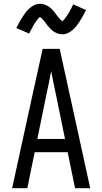

<svg xmlns="http://www.w3.org/2000/svg" viewBox="-20 -993 540 1013"><path d="M44 0 151 -490 205 -735H295L456 0H376L337 -190H163L124 0ZM177 -260H323L276 -490Q269 -522 262.5 -554Q256 -586 250 -618Q244 -586 237.5 -554Q231 -522 224 -490ZM308 -812Q303 -812 298 -813Q293 -814 288.5 -815Q284 -816 279.5 -818Q275 -820 270.5 -822.5Q266 -825 262 -827.5Q258 -830 254.5 -833Q251 -836 247.5 -840Q244 -844 240.5 -847.5Q237 -851 234 -854.5Q231 -858 228 -862Q225 -866 222.5 -869.5Q220 -873 216.5 -877.5Q213 -882 209.5 -886Q206 -890 203 -893.5Q200 -897 195.5 -900Q191 -903 191 -905H193L190 -903Q187 -901 184.5 -898Q182 -895 179.5 -892.5Q177 -890 176 -888.5Q175 -887 173.5 -885Q172 -883 170.5 -880.5Q169 -878 167.5 -876Q166 -874 164 -871Q162 -868 160.5 -865.5Q159 -863 157 -860Q155 -857 153.5 -853.5Q152 -850 150 -846.5Q148 -843 146 -839.5Q144 -836 142 -832Q140 -828 138 -824Q136 -820 134 -816L66 -845Q75 -863 83.5 -878Q92 -893 100 -905.5Q108 -918 116 -928.5Q124 -939 136 -949.5Q148 -960 162 -966.5Q176 -973 192 -973Q197 -973 202 -972Q207 -971 211.5 -970Q216 -969 220.5 -967Q225 -965 229.5 -962.5Q234 -960 238 -957.5Q242 -955 245.5 -952Q249 -949 252.5 -945.5Q256 -942 259.5 -938Q263 -934 266 -930.5Q269 -927 272 -923Q275 -919 277.5 -915.5Q280 -912 283.5 -907.5Q287 -903 290.5 -899Q294 -895 297 -891.5Q300 -888 304.5 -885Q309 -882 309 -880H307L310 -882Q313 -884 315.5 -887Q318 -890 320.5 -892.5Q323 -895 324 -897Q325 -899 326.5 -901Q328 -903 329.5 -905Q331 -907 332.5 -909.5Q334 -912 336 -914.5Q338 -917 339.5 -919.5Q341 -922 343 -925Q345 -928 346.5 -931.5Q348 -935 350 -938.5Q352 -942 354 -945.5Q356 -949 358 -953Q360 -957 362 -961Q364 -965 366 -970L434 -940Q425 -922 416.5 -907Q408 -892 400 -879.5Q392 -867 384 -856.5Q376 -846 364 -835.5Q352 -825 338 -818.5Q324 -812 308 -812Z"/></svg>

Font: Iosevka MaddieWtf
Style: Regular
Weight: 400
Monospace: yes
Designer: Belleve Invis
Foundry: Belleve Invis
Version: Version 31.3.0; ttfautohint (v1.8.3)